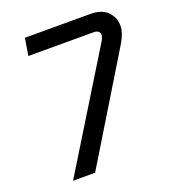

<svg xmlns="http://www.w3.org/2000/svg" viewBox="-129 -796 791 891"><g transform="rotate(-20 266.0 -350.0)"><path d="M79 0 422 -558Q429 -569 432 -577.5Q435 -586 435 -592Q435 -602 427.5 -608.5Q420 -615 404 -615H82L96 -700H421Q475 -700 503.5 -671Q532 -642 532 -602Q532 -583 524.5 -562Q517 -541 505 -521L188 0Z"/></g></svg>

Font: MuseoModerno
Style: Italic
Weight: 400
Italic angle: -9°
Designer: Pablo Cosgaya, Héctor Gatti, Marcela Romero, and the Authors of The MuseoModerno Project.
Foundry: Omnibus-Type Team
Version: Version 1.003